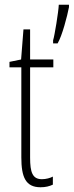

<svg xmlns="http://www.w3.org/2000/svg" viewBox="-20 -780 311 810"><path d="M271 -750V-760H228C227 -732 210 -627 204 -610V-597H223C242 -628 264 -713 271 -750ZM157 -24C117 -24 107 -53 107 -115V-496H205V-529H107V-656H79L69 -529L20 -519V-496H70V-116C70 -33 88 10 151 10C172 10 188 6 203 -1V-35C192 -29 174 -24 157 -24Z"/></svg>

Font: Noto Sans Myanmar ExtraCondensed ExtraLight
Style: Regular
Weight: 200
Width: 2
Designer: Monotype Design Team
Foundry: Monotype Imaging Inc.
Version: Version 2.107